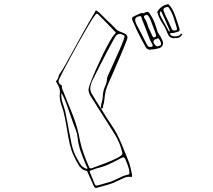

<svg xmlns="http://www.w3.org/2000/svg" viewBox="-20 -830 1040 937"><path d="M832 -644Q819 -642 810.5 -649Q802 -656 797 -668Q788 -694 773 -716Q758 -738 750 -763Q749 -766 748 -769Q747 -772 749 -775Q765 -801 796 -809Q801 -811 804 -808Q807 -805 809 -802Q819 -790 825.5 -776Q832 -762 837 -748Q842 -734 846.5 -719Q851 -704 856 -690Q859 -677 848 -675Q840 -673 832 -670.5Q824 -668 816 -669Q811 -669 810 -666Q809 -663 813 -659Q821 -652 836.5 -652.5Q852 -653 859 -660Q861 -662 862.5 -664.5Q864 -667 867 -665Q870 -663 868.5 -660.5Q867 -658 865 -656Q857 -643 832 -644ZM831 -681Q848 -681 842 -697Q838 -709 834.5 -721Q831 -733 827 -745Q820 -767 806 -789Q802 -797 796.5 -796Q791 -795 785 -793Q774 -789 779 -776Q787 -754 798.5 -732Q810 -710 819 -687Q823 -681 831 -681ZM624 34Q604 30 587 37.5Q570 45 553 53Q530 65 505 72Q480 79 454 86Q446 89 442 84.5Q438 80 436 74Q429 59 422.5 44Q416 29 409 14Q408 9 405.5 6Q403 3 396 2Q387 0 380 -6Q373 -12 367 -19Q351 -45 339 -71.5Q327 -98 320 -128Q312 -166 306 -204.5Q300 -243 291 -281Q287 -297 281.5 -311.5Q276 -326 273 -342Q272 -350 271.5 -357.5Q271 -365 272 -372Q274 -387 269.5 -400Q265 -413 257 -426Q256 -428 254 -431Q252 -434 255 -436Q263 -444 265 -454.5Q267 -465 274 -474Q282 -484 298.5 -513Q315 -542 335.5 -580Q356 -618 377 -655.5Q398 -693 414.5 -722Q431 -751 438 -762Q441 -766 443 -770.5Q445 -775 447 -779H450Q465 -769 477.5 -755.5Q490 -742 503 -730Q515 -720 526 -708.5Q537 -697 548 -686Q556 -679 567.5 -675Q579 -671 589 -666Q603 -660 602 -644Q601 -639 591.5 -615Q582 -591 568 -558.5Q554 -526 540 -493.5Q526 -461 515.5 -437.5Q505 -414 503 -409Q496 -391 493 -372.5Q490 -354 488 -335Q488 -328 485 -321Q482 -314 483 -306Q483 -303 479.5 -302Q476 -301 473 -300Q472 -317 477 -332.5Q482 -348 482 -364Q483 -387 492.5 -407.5Q502 -428 503 -451Q503 -453 512.5 -474Q522 -495 535.5 -524.5Q549 -554 562 -583.5Q575 -613 582.5 -633.5Q590 -654 587 -656Q574 -664 565.5 -664.5Q557 -665 548 -658Q545 -655 533 -634Q521 -613 505 -582.5Q489 -552 473.5 -521.5Q458 -491 447 -469Q436 -447 434 -443Q425 -427 421.5 -409Q418 -391 427 -374Q438 -355 449.5 -336.5Q461 -318 473 -300Q488 -275 503.5 -251Q519 -227 535 -203Q550 -179 561.5 -154Q573 -129 583 -103Q588 -90 594 -76.5Q600 -63 605 -49Q612 -33 616 -15Q620 3 624 20ZM805 -676Q806 -677 808 -677V-682Q798 -705 788 -727.5Q778 -750 768 -772Q766 -776 763 -774Q760 -773 760 -769Q759 -763 761 -757.5Q763 -752 766 -747Q776 -729 785.5 -711.5Q795 -694 805 -676ZM671 -767Q681 -763 688 -769Q698 -774 703.5 -771Q709 -768 713 -760Q724 -744 731.5 -726Q739 -708 744 -690Q748 -674 756.5 -662Q765 -650 771 -636Q779 -620 773 -608Q767 -596 749 -593Q742 -591 733.5 -590Q725 -589 717 -588Q699 -585 691 -600Q680 -620 669 -640.5Q658 -661 648 -682Q637 -706 626 -732Q620 -744 633 -750Q644 -755 653 -759.5Q662 -764 671 -767ZM545 -671Q544 -673 543 -674.5Q542 -676 540 -677Q520 -698 500 -718.5Q480 -739 460 -759Q452 -769 445 -757Q441 -751 436.5 -745Q432 -739 428 -733Q421 -722 404 -693Q387 -664 366 -626.5Q345 -589 324.5 -551Q304 -513 288.5 -483.5Q273 -454 268 -442Q261 -426 277 -416Q283 -413 282 -409Q281 -402 284 -395.5Q287 -389 289 -383Q313 -325 336 -266.5Q359 -208 370 -145Q377 -111 389 -78.5Q401 -46 415 -14Q418 -6 428 -9Q460 -21 492.5 -33Q525 -45 556 -61Q574 -72 576.5 -76.5Q579 -81 573 -100Q561 -142 538 -178Q509 -225 479.5 -270.5Q450 -316 421 -363Q417 -370 414.5 -378Q412 -386 412 -394Q413 -404 423.5 -431.5Q434 -459 450 -495Q466 -531 483 -566Q500 -601 515 -627Q530 -653 537 -660Q539 -662 541.5 -664.5Q544 -667 545 -671ZM742 -656Q741 -659 740.5 -662Q740 -665 739 -668Q734 -682 728.5 -696.5Q723 -711 717 -726Q714 -733 711.5 -740Q709 -747 704 -752Q699 -759 692 -757Q677 -751 685 -741Q693 -731 697 -718Q701 -705 705 -694Q710 -684 715 -673.5Q720 -663 725 -652Q729 -645 736 -649Q742 -651 742 -656ZM715 -601Q729 -600 724 -613Q720 -621 716 -627.5Q712 -634 710 -641Q700 -666 691 -690Q682 -714 672 -739Q671 -743 669.5 -747.5Q668 -752 661 -751Q631 -746 643 -718Q645 -714 646 -711Q672 -663 695 -616Q698 -610 702 -605Q706 -600 715 -601ZM766 -615Q766 -624 759.5 -634.5Q753 -645 750 -643Q745 -639 738 -638Q731 -637 729 -628Q728 -621 735.5 -612Q743 -603 748 -604Q754 -606 759.5 -607Q765 -608 766 -615ZM405 -5Q407 -10 405.5 -13Q404 -16 402 -19Q388 -52 375.5 -86Q363 -120 359 -157Q357 -178 349.5 -197Q342 -216 335 -235Q322 -271 310 -307Q298 -343 280 -377Q278 -364 280 -351Q282 -338 286 -326Q298 -293 304 -258.5Q310 -224 317 -189Q323 -159 329 -129Q335 -99 348 -71Q359 -52 369.5 -32.5Q380 -13 405 -5ZM612 14Q611 -4 604.5 -21Q598 -38 591 -55Q586 -66 574 -60Q558 -51 541.5 -43Q525 -35 508 -27Q489 -18 468.5 -13Q448 -8 429 0Q425 2 420.5 3Q416 4 419 12Q425 26 431 40Q437 54 442 68Q447 78 457 75Q473 70 488 66Q503 62 519 57Q541 49 562 38Q583 27 606 22Q612 20 612 14Z"/></svg>

Font: Rock 3D
Style: Regular
Weight: 400
Version: Version 1.000